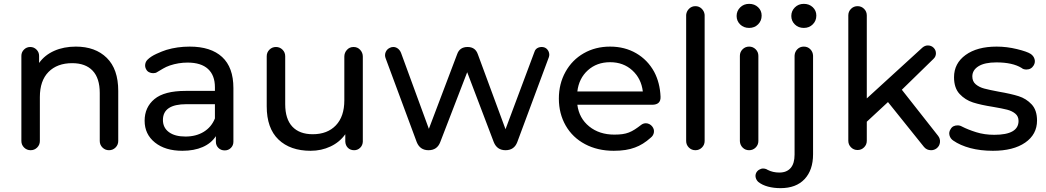

<svg xmlns="http://www.w3.org/2000/svg" viewBox="-20 -777 5434 997"><path d="M374 -535Q475 -535 534.5 -476.5Q594 -418 594 -305V-45Q594 -25 580 -11Q566 3 546 3Q526 3 512 -11Q498 -25 498 -45V-294Q498 -371 461 -410Q424 -449 355 -449Q277 -449 232 -403.5Q187 -358 187 -273V-45Q187 -25 173 -11Q159 3 139 3Q119 3 105 -11Q91 -25 91 -45V-487Q91 -506 104.5 -519.5Q118 -533 137 -533Q156 -533 169.5 -519.5Q183 -506 183 -487V-450Q212 -491 261.5 -513Q311 -535 374 -535Z M965 -535Q1075 -535 1133.5 -481Q1192 -427 1192 -320V-41Q1192 -22 1179 -9Q1166 4 1147 4Q1127 4 1114 -9Q1101 -22 1101 -41V-70Q1077 -33 1032.5 -13.5Q988 6 927 6Q838 6 784.5 -37Q731 -80 731 -150Q731 -220 782 -262.5Q833 -305 944 -305H1096V-324Q1096 -386 1060 -419Q1024 -452 954 -452Q907 -452 862 -437Q842 -430 827 -421Q812 -412 795 -402Q788 -397 775 -397Q764 -397 754 -402Q744 -407 739 -417Q732 -429 734 -443Q736 -457 746 -467Q763 -484 792.5 -497.5Q822 -511 844 -518Q901 -535 965 -535ZM943 -68Q998 -68 1038 -92.5Q1078 -117 1096 -162V-236H948Q826 -236 826 -154Q826 -114 857 -91Q888 -68 943 -68Z M1864 -483V-41Q1863 -22 1850 -9.5Q1837 3 1819 3Q1799 3 1786.5 -9.5Q1774 -22 1773 -42V-80Q1744 -39 1696.5 -16.5Q1649 6 1593 6Q1487 6 1426 -52.5Q1365 -111 1365 -225V-485Q1365 -505 1379 -519Q1393 -533 1413 -533Q1433 -533 1447 -519Q1461 -505 1461 -485V-236Q1461 -159 1498 -119.5Q1535 -80 1604 -80Q1680 -80 1724 -126Q1768 -172 1768 -256V-483Q1768 -503 1781.5 -518Q1795 -533 1816 -533Q1837 -533 1850.5 -518Q1864 -503 1864 -483Z M2605 -106 2755 -507Q2760 -524 2776 -530Q2784 -533 2792 -533Q2818 -533 2829 -509Q2835 -494 2830 -480L2666 -39Q2650 3 2605 3Q2561 3 2544 -39L2406 -402L2266 -39Q2250 3 2205 3Q2161 3 2144 -39L1983 -473Q1976 -490 1982.5 -506Q1989 -522 2005 -529Q2013 -533 2022 -533Q2036 -533 2047 -524Q2058 -515 2063 -501L2207 -108L2354 -496Q2367 -533 2408 -533Q2448 -533 2461 -496Z M3410 -275Q3412 -233 3366 -233H2978Q2987 -163 3039.5 -120.5Q3092 -78 3170 -78Q3194 -78 3212 -80.5Q3230 -83 3245.5 -89Q3261 -95 3276.5 -105Q3292 -115 3310 -129Q3321 -137 3334 -137Q3343 -137 3352 -132.5Q3361 -128 3367 -120Q3378 -106 3375.5 -89.5Q3373 -73 3359 -62Q3319 -26 3277 -11Q3233 6 3167 6Q3083 6 3018 -28.5Q2953 -63 2917.5 -125Q2882 -187 2882 -265Q2882 -342 2916.5 -404Q2951 -466 3011.5 -500.5Q3072 -535 3148 -535Q3224 -535 3283.5 -500.5Q3343 -466 3377 -404Q3407 -347 3410 -275ZM3148 -454Q3079 -454 3032.5 -412Q2986 -370 2978 -302H3318Q3310 -369 3263.5 -411.5Q3217 -454 3148 -454Z M3543 -700Q3545 -719 3558.5 -732Q3572 -745 3591 -745Q3610 -745 3623.5 -732Q3637 -719 3639 -700V-45Q3639 -25 3625 -11Q3611 3 3591 3Q3571 3 3557 -11Q3543 -25 3543 -45Z M3918 -45Q3918 -25 3904 -11Q3890 3 3870 3Q3850 3 3836.5 -10.5Q3823 -24 3822 -44V-487Q3822 -507 3836 -521Q3850 -535 3870 -535Q3890 -535 3904 -521Q3918 -507 3918 -487ZM3870 -632Q3842 -632 3823.5 -650Q3805 -668 3805 -694Q3805 -720 3823.5 -738.5Q3842 -757 3870 -757Q3898 -757 3916.5 -739.5Q3935 -722 3935 -696Q3935 -669 3916.5 -650.5Q3898 -632 3870 -632Z M4033 200Q3998 200 3968 192Q3938 184 3918 168Q3908 159 3904.5 146.5Q3901 134 3906 122Q3911 111 3921.5 104.5Q3932 98 3943 98Q3948 98 3952 99Q3956 100 3961 102Q3965 104 3966 105Q3993 119 4027 119Q4065 119 4085.5 95.5Q4106 72 4106 26V-488Q4107 -508 4120.5 -521.5Q4134 -535 4154 -535Q4174 -535 4187.5 -521.5Q4201 -508 4202 -488V24Q4202 106 4158 153Q4114 200 4033 200ZM4154 -632Q4126 -632 4107.5 -650Q4089 -668 4089 -694Q4089 -720 4107.5 -738.5Q4126 -757 4154 -757Q4182 -757 4200.5 -739.5Q4219 -722 4219 -696Q4219 -669 4200.5 -650.5Q4182 -632 4154 -632Z M4591 -247 4481 -145V-46Q4481 -26 4467 -12Q4453 2 4433 2Q4413 2 4399 -12Q4385 -26 4385 -46V-697Q4385 -717 4399 -731Q4413 -745 4433 -745Q4453 -745 4467 -731Q4481 -717 4481 -697V-266L4770 -530Q4783 -541 4798 -541Q4816 -541 4828 -529Q4840 -517 4840 -500Q4840 -483 4827 -471L4663 -311L4851 -72Q4863 -57 4861 -38Q4859 -19 4844 -7Q4831 3 4815 3Q4792 3 4778 -14Z M5136 6Q5071 6 5018.5 -8Q4966 -22 4930 -47Q4915 -57 4910.5 -74Q4906 -91 4916 -106Q4922 -117 4931.5 -121.5Q4941 -126 4952 -126Q4965 -126 4975 -120Q5006 -104 5049 -90.5Q5092 -77 5143 -77Q5269 -77 5269 -149Q5269 -173 5252 -187Q5235 -201 5209.5 -207.5Q5184 -214 5137 -222Q5073 -232 5032.5 -245Q4992 -258 4963 -289Q4934 -320 4934 -376Q4934 -448 4994 -491.5Q5054 -535 5155 -535Q5208 -535 5261 -522Q5314 -509 5332 -497Q5347 -487 5352 -470.5Q5357 -454 5348 -438Q5335 -416 5310 -416Q5294 -416 5285 -424Q5238 -453 5154 -453Q5093 -453 5061 -433Q5029 -413 5029 -380Q5029 -354 5047 -339Q5065 -324 5091.5 -317Q5118 -310 5166 -301Q5230 -290 5269.5 -277.5Q5309 -265 5337 -235Q5365 -205 5365 -151Q5365 -79 5303.5 -36.5Q5242 6 5136 6Z"/></svg>

Font: Sepalumica Med
Style: Regular
Weight: 500
Designer: Julieta Ulanovsky
Foundry: Julieta Ulanovsky
Version: Version 7.200